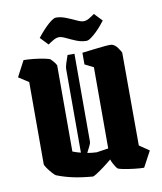

<svg xmlns="http://www.w3.org/2000/svg" viewBox="-89 -875 810 959"><g transform="rotate(-10 316.0 -395.5)"><path d="M73 -509 22 -542 64 -622Q85 -622 114 -619Q143 -616 167.5 -611Q192 -606 198 -602Q204 -596 213 -585.5Q222 -575 225 -567V-130Q245 -122 266 -117V-542Q266 -551 271.5 -569Q277 -587 285 -609H320V-162Q320 -156 313 -141.5Q306 -127 297 -110Q320 -106 344 -105L404 -114V-526L360 -548V-607Q385 -610 417.5 -614Q450 -618 477 -620.5Q504 -623 512 -621Q528 -616 540.5 -598.5Q553 -581 556 -573L557 -102L607 -68L564 12Q543 12 514 8.5Q485 5 461 0.5Q437 -4 431 -9Q426 -14 416.5 -30.5Q407 -47 404 -58Q385 -42 363.5 -26Q342 -10 325.5 0.5Q309 11 305 11Q245 6 202.5 -3.5Q160 -13 125 -27Q119 -29 106.5 -43Q94 -57 83.5 -72Q73 -87 73 -93ZM391 -662Q365 -662 339.5 -672.5Q314 -683 292.5 -693.5Q271 -704 258 -704Q245 -704 230 -695.5Q215 -687 201 -677L163 -717Q169 -725 181 -739Q193 -753 208 -768Q223 -783 237 -793Q251 -803 260 -803Q284 -803 310.5 -792.5Q337 -782 359 -771.5Q381 -761 394 -761Q407 -761 421 -769Q435 -777 450 -788L488 -748Q482 -740 470 -725.5Q458 -711 443 -696.5Q428 -682 414 -672Q400 -662 391 -662Z"/></g></svg>

Font: Grenze Gotisch ExtraBold
Style: Regular
Weight: 800
Designer: Renata Polastri
Foundry: Omnibus-Type
Version: Version 1.001